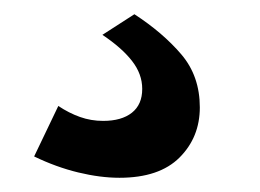

<svg xmlns="http://www.w3.org/2000/svg" viewBox="-20 -49 366 270"><path d="M28 171 62 100Q77 110 92.5 115.5Q108 121 125 121Q151 121 165.5 109.5Q180 98 180 76Q180 55 165.5 36.5Q151 18 124 0L169 -29Q209 -3 235 27.5Q261 58 261 102Q261 144 232.5 172.5Q204 201 148 201Q121 201 90 193.5Q59 186 28 171Z"/></svg>

Font: YasnoRaleway
Style: Bold
Weight: 700
Designer: Matt McInerney, Pablo Impallari, Rodrigo Fuenzalida
Foundry: Matt McInerney, Pablo Impallari, Rodrigo Fuenzalida
Version: Version 4.026